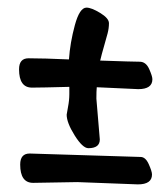

<svg xmlns="http://www.w3.org/2000/svg" viewBox="-20 -554 440 504"><path d="M349 -142Q362 -142 370.5 -123Q379 -104 379 -96Q379 -70 342 -70L183 -76L67 -74Q33 -74 33 -122Q33 -151 58 -151ZM242 -188Q242 -165 212 -165Q197 -165 176 -198.5Q155 -232 155 -253Q155 -255 158.5 -273Q162 -291 162 -307V-326Q88 -324 64 -324Q30 -324 30 -372Q30 -401 55 -401Q95 -401 161 -398Q164 -442 176.5 -488Q189 -534 207 -534Q220 -534 243 -520Q266 -506 266 -493Q266 -480 262.5 -466.5Q259 -453 253 -432.5Q247 -412 243 -395Q330 -392 346.5 -392Q363 -392 371.5 -373Q380 -354 380 -346Q380 -320 343 -320L234 -325Q233 -315 233 -295Z"/></svg>

Font: Zhi Mang Xing
Style: Regular
Weight: 400
Designer: ZhongQi
Foundry: ZhongQi
Version: Version 2.001